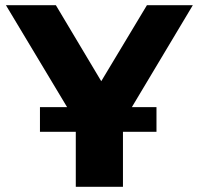

<svg xmlns="http://www.w3.org/2000/svg" viewBox="-20 -720 766 740"><path d="M272.1 -291.4 313.7 -182 2.8 -700H195.3L425.4 -314.6H314.7L546.3 -700H723.2L413.4 -182L453.9 -291.4V0H272.1ZM134 -307.2H583.1V-211.9H134Z"/></svg>

Font: iiserrat Thin
Style: Regular
Weight: 100
Designer: Akira Ohta
Foundry: Akira Ohta
Version: Version 1.200;Glyphs 3.3.1 (3343)